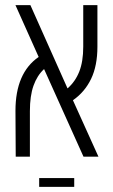

<svg xmlns="http://www.w3.org/2000/svg" viewBox="-20 -608 439 745"><path d="M41 0 40 -178Q40 -325 130 -387L40 -588H98L242 -265Q272 -291 287.5 -330Q303 -369 303 -427V-588H358V-427Q358 -353 333.5 -302Q309 -251 263 -219L362 0H304L151 -340Q124 -315 110 -275.5Q96 -236 96 -177V0ZM132 117V83H268V117Z"/></svg>

Font: Noto Sans Hebrew ExtraCondensed Light
Style: Regular
Weight: 300
Width: 2
Designer: Monotype Design Team
Foundry: Monotype Imaging Inc.
Version: Version 2.004; ttfautohint (v1.8.4.7-5d5b)